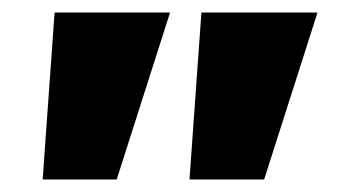

<svg xmlns="http://www.w3.org/2000/svg" viewBox="-20 -720 547 306"><path d="M282 -434 301 -700H486L401 -434ZM67 -700H251L166 -434H48Z"/></svg>

Font: Mach ExtraBold
Style: Regular
Weight: 800
Version: Version 1.002